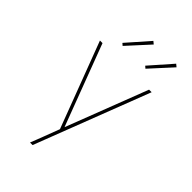

<svg xmlns="http://www.w3.org/2000/svg" viewBox="-281 -847 1161 1161"><g transform="rotate(45 300.0 -266.0)"><path d="M216 215Q224 195 232 174.5Q240 154 248 133L287 30L79 -520H101L298 2L499 -520H521L238 215ZM394 -594 380 -606 504 -747 521 -733ZM199 -594 185 -606 309 -747 326 -733Z"/></g></svg>

Font: Iosevka Aile Thin
Style: Regular
Weight: 100
Designer: Belleve Invis
Foundry: Belleve Invis
Version: Version 31.1.0; ttfautohint (v1.8.4)